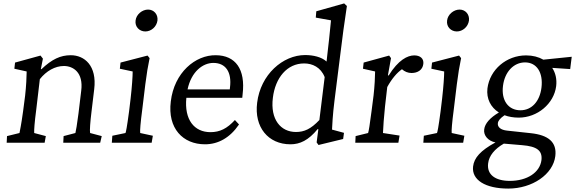

<svg xmlns="http://www.w3.org/2000/svg" viewBox="-20 -835 3364 1123"><path d="M19 0H241L248 -39L180 -57C179 -75 182 -118 192 -194L213 -372C251 -420 302 -449 354 -449C407 -449 469 -412 455 -304L439 -171C430 -101 425 -75 421 -57L352 -39L350 0H566L575 -39L507 -57C504 -72 508 -123 515 -180L531 -313C548 -451 474 -512 394 -512C334 -512 284 -489 222 -430L219 -431L231 -492L217 -510L68 -469L64 -433L136 -417C136 -390 133 -328 127 -276L115 -184C104 -103 97 -74 94 -57L21 -39Z M634 0H867L874 -41L800 -57C798 -69 802 -119 812 -194L830 -342C838 -405 845 -447 855 -495L843 -510L685 -469L681 -433L756 -417C756 -390 752 -328 744 -259L735 -184C722 -86 717 -65 714 -57L637 -41ZM773 -715C768 -678 796 -651 830 -651C864 -651 896 -678 901 -715C905 -751 880 -779 846 -779C812 -779 777 -751 773 -715Z M1179 9C1256 9 1325 -29 1378 -107L1354 -133C1308 -83 1266 -62 1211 -62C1116 -62 1057 -135 1070 -263H1397L1399 -283C1417 -431 1357 -511 1243 -512C1122 -514 999 -410 979 -242C959 -84 1050 9 1179 9ZM1077 -312C1099 -416 1166 -467 1228 -467C1299 -467 1337 -415 1325 -322L1324 -312Z M1843 13 1987 -22 1992 -58 1922 -77C1923 -100 1926 -163 1936 -243L1970 -513C1982 -613 1994 -702 2009 -800L1993 -815L1830 -769L1827 -732L1916 -716C1914 -688 1897 -531 1890 -475C1861 -502 1811 -513 1765 -513C1634 -513 1504 -399 1484 -234C1466 -92 1548 9 1679 9C1734 9 1784 -14 1838 -80L1842 -79L1832 -2ZM1576 -263C1590 -380 1659 -464 1759 -464C1807 -464 1856 -442 1879 -384L1848 -133C1798 -80 1759 -63 1711 -63C1622 -63 1560 -136 1576 -263Z M2058 0H2310L2317 -42L2220 -57C2221 -87 2226 -159 2232 -213L2245 -326C2272 -375 2302 -410 2331 -430C2347 -416 2366 -408 2387 -408C2423 -408 2452 -426 2456 -461C2460 -493 2437 -511 2403 -511C2364 -511 2310 -485 2253 -393L2249 -395L2267 -495L2256 -510L2107 -469L2103 -433L2174 -417C2174 -390 2171 -329 2165 -277L2153 -184C2143 -106 2137 -69 2133 -57L2060 -39Z M2456 0H2689L2696 -41L2622 -57C2620 -69 2624 -119 2634 -194L2652 -342C2660 -405 2667 -447 2677 -495L2665 -510L2507 -469L2503 -433L2578 -417C2578 -390 2574 -328 2566 -259L2557 -184C2544 -86 2539 -65 2536 -57L2459 -41ZM2595 -715C2590 -678 2618 -651 2652 -651C2686 -651 2718 -678 2723 -715C2727 -751 2702 -779 2668 -779C2634 -779 2599 -751 2595 -715Z M2953 268C3093 268 3215 185 3228 78C3238 -4 3187 -45 3085 -56L2946 -71C2908 -75 2889 -92 2892 -115C2894 -129 2905 -143 2931 -161C2955 -152 2983 -147 3014 -147C3123 -147 3220 -228 3233 -331C3238 -372 3229 -409 3210 -438L3315 -431L3324 -503L3158 -486C3130 -502 3096 -511 3057 -511C2942 -511 2845 -428 2831 -318C2824 -258 2850 -207 2898 -177C2847 -147 2816 -113 2812 -78C2807 -42 2836 -10 2878 -2C2790 46 2753 88 2747 139C2738 217 2818 268 2953 268ZM2835 121C2840 76 2873 36 2927 5L3033 14C3121 21 3153 46 3147 101C3138 174 3063 223 2962 223C2876 223 2827 186 2835 121ZM2922 -333C2932 -414 2984 -470 3051 -470C3119 -470 3158 -411 3147 -322C3137 -242 3090 -190 3024 -190C2953 -190 2911 -248 2922 -333Z"/></svg>

Font: TPK Tissa Web
Style: Italic
Weight: 400
Italic angle: -7°
Designer: Jacques Le Bailly, Suppakit Chalermlarp | Katatrad Co.,Ltd.
Foundry: Jacques Le Bailly, Cadson Demak Co.,Ltd.
Version: Version 5.000;Glyphs 3.1.2 (3151)